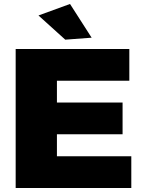

<svg xmlns="http://www.w3.org/2000/svg" viewBox="-20 -948 723 968"><path d="M59 -701H632V-541H267V-431H598V-271H267V-160H642V0H59ZM333 -928 442 -758 309 -748 174 -870Z"/></svg>

Font: #9Slide03 Montserrat ExtraBold
Style: Regular
Weight: 800
Designer: Julieta Ulanovsky
Foundry: Julieta Ulanovsky
Version: Version 6.001